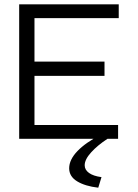

<svg xmlns="http://www.w3.org/2000/svg" viewBox="-20 -644 640 891"><path d="M69 0V-624H531V-560H140V-358H465V-292H140V-64H528V0ZM451 178 436 227Q375 220 338 197.5Q301 175 301 137Q301 97 339.5 57Q378 17 447 -18L479 0Q433 30 403 63Q373 96 373 123Q373 144 393 158.5Q413 173 451 178Z"/></svg>

Font: Inconsolata Expanded
Style: Regular
Weight: 400
Width: 7
Monospace: yes
Designer: Raph Levien, Cyreal, Brenton Simpson
Foundry: Raph Levien, Cyreal, Google
Version: Version 3.000; ttfautohint (v1.8.2.53-6de2)